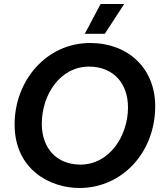

<svg xmlns="http://www.w3.org/2000/svg" viewBox="-20 -928 818 960"><path d="M377 12C592 12 756 -167 756 -397C756 -588 619 -713 431 -713C212 -713 53 -525 53 -306C53 -78 233 12 377 12ZM382 -105C265 -105 189 -185 189 -309C189 -455 281 -595 425 -595C546 -595 620 -512 620 -391C620 -248 527 -105 382 -105ZM601 -908H483L404 -759H504Z"/></svg>

Font: Fixel Display 20240404 SemiBold
Style: Italic
Weight: 600
Italic angle: -10°
Designer: AlfaBravo + MacPaw
Foundry: Kyrylo Tkachov, Marchela Mozhyna, Serhii Makarenko, Maria Weinstein, Zakhar Kryvoshyya
Version: Version 1.211;Glyphs 3.2 (3225)